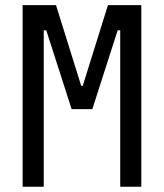

<svg xmlns="http://www.w3.org/2000/svg" viewBox="-20 -713 626 733"><path d="M66.4 0V-693.4H193.8L290 -385.3H295.9L392.1 -693.4H519.5V0H439V-597.2H429.2L332.5 -296.4H253.4L156.7 -597.2H147V0Z"/></svg>

Font: Cascadia Code PL SemiLight
Style: Regular
Weight: 350
Monospace: yes
Designer: Aaron Bell
Foundry: Saja Typeworks
Version: Version 2404.023; ttfautohint (v1.8.4)